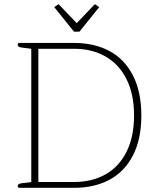

<svg xmlns="http://www.w3.org/2000/svg" viewBox="-20 -901 753 921"><path d="M240 -867 261 -881 348 -790 435 -881 456 -867 361 -749H335ZM65 -9Q65 -20 84 -22L130 -28V-667L84 -673Q65 -675 65 -686Q65 -695 73 -695H336Q432 -695 504.5 -656.5Q577 -618 617.5 -539.5Q658 -461 658 -347Q658 -233 617.5 -155Q577 -77 504.5 -38.5Q432 0 336 0H73Q65 0 65 -9ZM336 -28Q422 -28 487 -65Q552 -102 587.5 -174Q623 -246 623 -347Q623 -448 587.5 -520Q552 -592 487 -629.5Q422 -667 336 -667H164V-28Z"/></svg>

Font: Maitree ExtraLight
Style: Regular
Weight: 250
Designer: CadsonDemak Team
Foundry: CadsonDemak
Version: Version 1.002